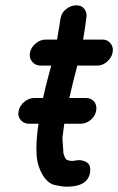

<svg xmlns="http://www.w3.org/2000/svg" viewBox="-20 -682 445 723"><path d="M222 -216Q218 -189 215 -162L216 -147L219 -104L225 -87Q228 -85 229 -83.5Q230 -82 230 -81L232 -80Q241 -76 250 -76Q254 -76 258 -76.5Q262 -77 267 -78Q272 -79 278 -79Q291 -79 305 -72Q320 -63 320 -43Q320 -38 319 -31Q309 21 232 21Q214 21 187 15Q160 9 140.5 -23.5Q121 -56 118 -95Q117 -108 117 -122Q117 -162 125 -216H90Q70 -216 58 -230Q49 -241 49 -254Q49 -259 50 -264Q54 -284 71.5 -298.5Q89 -313 109 -313H142Q152 -358 164 -402L173 -435H133Q113 -435 101 -450Q92 -461 92 -474Q92 -479 93 -484Q97 -504 114.5 -518.5Q132 -533 152 -533H195L198 -553Q204 -583 208 -614L209 -616Q212 -635 230 -648.5Q248 -662 267 -662Q288 -662 298 -648Q306 -637 306 -623Q306 -619 305 -614Q300 -573 293 -533H366Q385 -533 396 -519Q405 -508 405 -494Q405 -489 404 -484Q400 -464 383 -449.5Q366 -435 347 -435H271Q255 -374 241 -313H303Q323 -313 335 -299Q343 -288 343 -274Q343 -269 342 -264Q338 -244 321 -230Q304 -216 284 -216Z"/></svg>

Font: Bad Comic
Style: Italic
Weight: 400
Italic angle: -11°
Designer: GGBotNet
Foundry: GGBotNet
Version: 0.95